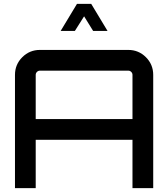

<svg xmlns="http://www.w3.org/2000/svg" viewBox="-20 -980 876 1000"><path d="M188 -720H648Q702 -720 740 -682Q778 -644 778 -590V0H670V-252H166V0H58V-590Q58 -644 96 -682Q134 -720 188 -720ZM166 -360H670V-590Q670 -599 663.5 -605.5Q657 -612 648 -612H188Q179 -612 172.5 -605.5Q166 -599 166 -590ZM370 -819H296L381 -960H455L540 -819H465L418 -895Z"/></svg>

Font: Orbitron
Style: Regular
Weight: 500
Designer: Matt McInerney
Foundry: Matt McInerney
Version: 1.000